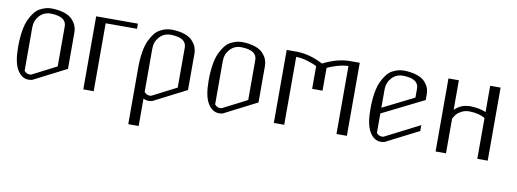

<svg xmlns="http://www.w3.org/2000/svg" viewBox="-62 -942 4061 1509"><g transform="rotate(10 1968.5 -187.5)"><path d="M250 -542Q195.3 -542 160.2 -503.4Q125 -464.8 125 -410.2V-63.5Q143.6 -42 167 -42Q176.8 -42 180.7 -43L375 -142.6V-461.9Q375 -540 250 -542ZM250 -583Q308.6 -582 351.1 -567.9Q393.6 -553.7 415.5 -530.3Q437.5 -506.8 447.3 -483.4Q457 -460 458 -433.6V-137.7L196.3 -3.9Q176.8 0 167 0Q110.4 0 75.2 -61.5Q42 -118.2 42 -240.2Q42 -310.5 51.3 -367.2Q60.5 -423.8 77.6 -460Q94.7 -496.1 114.7 -521.5Q134.8 -546.9 159.7 -559.6Q184.6 -572.3 205.6 -577.6Q226.6 -583 250 -583Z M937.5 -583V-542H687.5V0H604.5V-583Z M1208 -542Q1153.3 -542 1118.2 -503.4Q1083 -464.8 1083 -410.2V-63.5Q1101.6 -42 1125 -42Q1134.8 -42 1138.7 -43L1333 -142.6V-461.9Q1333 -540 1208 -542ZM1208 -583Q1266.6 -582 1309.1 -567.9Q1351.6 -553.7 1373.5 -530.3Q1395.5 -506.8 1405.3 -483.4Q1415 -460 1416 -433.6V-137.7L1154.3 -3.9Q1134.8 0 1125 0Q1102.5 0 1083 -10.7V208H1000V-240.2Q1000 -310.5 1009.3 -367.2Q1018.6 -423.8 1035.6 -460Q1052.7 -496.1 1072.8 -521.5Q1092.8 -546.9 1117.7 -559.6Q1142.6 -572.3 1163.6 -577.6Q1184.6 -583 1208 -583Z M1770.5 -542Q1715.8 -542 1680.7 -503.4Q1645.5 -464.8 1645.5 -410.2V-63.5Q1664.1 -42 1687.5 -42Q1697.3 -42 1701.2 -43L1895.5 -142.6V-461.9Q1895.5 -540 1770.5 -542ZM1770.5 -583Q1829.1 -582 1871.6 -567.9Q1914.1 -553.7 1936 -530.3Q1958 -506.8 1967.8 -483.4Q1977.5 -460 1978.5 -433.6V-137.7L1716.8 -3.9Q1697.3 0 1687.5 0Q1630.9 0 1595.7 -61.5Q1562.5 -118.2 1562.5 -240.2Q1562.5 -310.5 1571.8 -367.2Q1581.1 -423.8 1598.1 -460Q1615.2 -496.1 1635.3 -521.5Q1655.3 -546.9 1680.2 -559.6Q1705.1 -572.3 1726.1 -577.6Q1747.1 -583 1770.5 -583Z M2708 -583V0H2625V-542Q2582 -542 2530.8 -525.9Q2479.5 -509.8 2458 -498V-316.4H2375V-498Q2353.5 -509.8 2302.2 -525.9Q2251 -542 2208 -542V0H2125V-583H2208Q2311.5 -581.1 2416 -525.4Q2529.3 -582 2625 -583Z M3061.5 -583Q3120.1 -582 3163.1 -567.9Q3206.1 -553.7 3228 -530.8Q3250 -507.8 3259.8 -483.4Q3269.5 -459 3269.5 -433.6V-384.8L2936.5 -218.8V-63.5Q2955.1 -42 2978.5 -42Q2988.3 -42 2992.2 -43L3269.5 -184.6V-137.7L3007.8 -3.9Q2988.3 0 2978.5 0Q2921.9 0 2886.7 -61.5Q2853.5 -118.2 2853.5 -240.2Q2853.5 -310.5 2862.8 -367.2Q2872.1 -423.8 2889.2 -460Q2906.2 -496.1 2926.3 -521.5Q2946.3 -546.9 2971.2 -559.6Q2996.1 -572.3 3017.1 -577.6Q3038.1 -583 3061.5 -583ZM3061.5 -542Q3006.8 -542 2971.7 -503.4Q2936.5 -464.8 2936.5 -410.2V-264.6L3186.5 -389.6V-461.9Q3186.5 -540 3061.5 -542Z M3832 -583V0H3749V-325.2Q3704.1 -354.5 3624 -356.4Q3588.9 -356.4 3562 -342.3Q3535.2 -328.1 3523.4 -314Q3511.7 -299.8 3499 -277.3V0H3416V-583H3499V-346.7Q3549.8 -397.5 3624 -397.5Q3699.2 -395.5 3749 -373V-583Z"/></g></svg>

Font: wanta
Style: Medium
Weight: 500
Version: Version 0.91